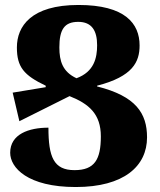

<svg xmlns="http://www.w3.org/2000/svg" viewBox="-20 -743 643 773"><path d="M371 -395V-398C515 -435 542 -494 542 -560C542 -648 484 -723 296 -723C105 -723 48 -637 48 -552C48 -473 76 -440 164 -398V-392L31 -370L58 -255L260 -356C338 -325 386 -284 386 -194C386 -101 361 -58 280 -58C196 -58 175 -111 175 -229C96 -229 21 -203 21 -128C21 -68 91 10 285 10C479 10 572 -74 572 -190C572 -287 527 -356 371 -395ZM219 -552C219 -624 239 -655 295 -655C350 -655 371 -619 371 -561C371 -510 359 -454 288 -428C232 -454 219 -497 219 -552Z"/></svg>

Font: Noto Serif Armenian Condensed Black
Style: Regular
Weight: 900
Width: 3
Designer: Monotype Design Team
Foundry: Monotype Imaging Inc.
Version: Version 2.008